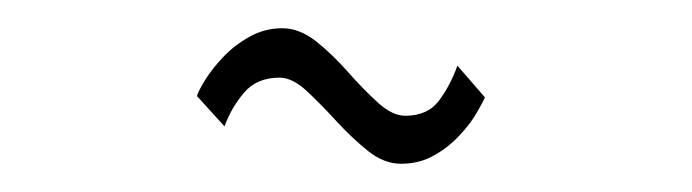

<svg xmlns="http://www.w3.org/2000/svg" viewBox="-20 -473 490 136"><path d="M264 -357Q252 -357 240.5 -366.2Q229 -375.5 218 -387.5Q207 -399.5 197 -408.8Q187 -418 178 -418Q162 -418 153 -407.5Q144 -397 139 -383.5L119.5 -405Q120.5 -408.5 125.2 -416.2Q130 -424 138 -432.5Q146 -441 156.8 -447Q167.5 -453 180 -453Q192 -453 203.8 -443.8Q215.5 -434.5 226.5 -422Q237.5 -409.5 247.8 -400.2Q258 -391 267 -391Q283 -391 291 -401.8Q299 -412.5 304 -426.5L323.5 -404Q322 -400.5 317.5 -392.8Q313 -385 305.2 -376.8Q297.5 -368.5 287.2 -362.8Q277 -357 264 -357Z"/></svg>

Font: League Mono Thin Condensed
Style: Regular
Weight: 100
Width: 1
Designer: Tyler Finck
Foundry: The League of Moveable Type / Tyler Finck
Version: Version 2.300;RELEASE